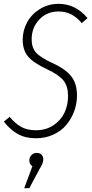

<svg xmlns="http://www.w3.org/2000/svg" viewBox="-21 -714 483 1007"><path d="M286.1 -693.8Q376 -693.8 438 -619.1L408.2 -592.8Q379.9 -625 351.3 -639.4Q322.8 -653.8 285.2 -653.8Q225.1 -653.8 185.1 -611.6Q145 -569.3 145 -507.8Q145 -464.4 167.5 -438.7Q189.9 -413.1 251 -384.8Q320.8 -353.5 351.8 -314.9Q382.8 -276.4 382.8 -212.9Q382.8 -170.9 368.4 -131.3Q354 -91.8 327.6 -59.8Q301.3 -27.8 259.5 -8.3Q217.8 11.2 167 11.2Q111.8 11.2 71.8 -11.5Q31.7 -34.2 -1 -76.2L29.8 -101.1Q58.1 -66.4 89.8 -48.6Q121.6 -30.8 167 -30.8Q220.2 -30.8 259.5 -57.1Q298.8 -83.5 317.4 -123.5Q335.9 -163.6 335.9 -210.9Q335.9 -261.2 312.3 -291.3Q288.6 -321.3 227.1 -350.1Q154.8 -383.8 126.5 -417.2Q98.1 -450.7 98.1 -505.9Q98.1 -553.2 120.6 -595.7Q143.1 -638.2 187 -666Q231 -693.8 286.1 -693.8ZM171.9 87.9Q188 87.9 197 97.4Q206.1 106.9 206.1 121.1Q206.1 132.8 201.4 144Q196.8 155.3 184.1 176.8L132.8 272.9H106L148.9 158.2Q132.8 147 132.8 127.9Q132.8 110.8 144 99.4Q155.3 87.9 171.9 87.9Z"/></svg>

Font: Fira Sans Compressed ExtraLight
Style: Italic
Weight: 250
Width: 3
Italic angle: -8°
Designer: Carrois Corporate & Edenspiekermann AG
Foundry: Carrois Corporate GbR & Edenspiekermann AG
Version: Version 4.203;PS 004.203;hotconv 1.0.88;makeotf.lib2.5.64775